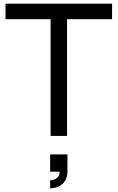

<svg xmlns="http://www.w3.org/2000/svg" viewBox="-20 -740 640 1045"><path d="M255.5 0V-635.5H10V-720H590V-635.5H345V0ZM253 241.5Q262.5 241.5 274.5 237.5Q286.5 233.5 295.2 223.5Q304 213.5 304 198Q304 196.5 304 194.5H253V100.5H347V194.5Q347 223 334.2 243.5Q321.5 264 300 274.5Q278.5 285 253 285Z"/></svg>

Font: Vela Sans Med
Style: Regular
Weight: 500
Designer: Principal design: Mikhail Sharanda - project Manrope.
Design modification: Ravid Balaliev
Foundry: Mikhail Sharanda
Version: Version 1.001